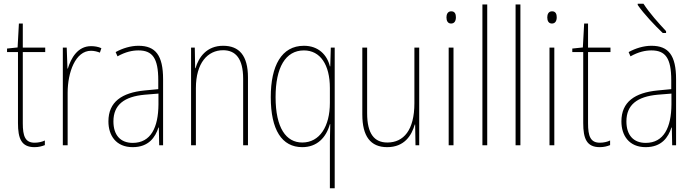

<svg xmlns="http://www.w3.org/2000/svg" viewBox="-20 -784 3742 1036"><path d="M167 -14C116 -14 103 -49 103 -119V-503H224V-527H103V-657H82L75 -528L18 -522V-503H77V-120C77 -37 95 10 166 10C190 10 206 5 222 -1V-26C208 -19 188 -14 167 -14Z M471 -535C399 -535 363 -470 346 -414H344L340 -527H319V0H345V-283C345 -394 387 -510 471 -510C490 -510 506 -505 519 -500L527 -524C510 -532 490 -535 471 -535Z M727 -537C686 -537 642 -524 604 -503L614 -480C657 -504 694 -512 727 -512C802 -512 834 -471 834 -351V-303L761 -296C637 -284 565 -234 565 -129C565 -53 606 10 696 10C782 10 818 -43 835 -96H837L839 0H860V-356C860 -486 819 -537 727 -537ZM761 -273 835 -279V-220C834 -98 795 -13 696 -13C630 -13 592 -55 592 -129C592 -219 651 -263 761 -273Z M1184 -537C1095 -537 1052 -475 1035 -416H1033L1031 -527H1011V0H1037V-308C1037 -445 1101 -513 1184 -513C1251 -513 1292 -468 1292 -359V0H1318V-366C1318 -485 1270 -537 1184 -537Z M1760 -22V232H1786V-527H1765L1762 -426H1760C1745 -488 1698 -537 1620 -537C1499 -537 1441 -429 1441 -260C1441 -83 1501 10 1611 10C1691 10 1740 -42 1760 -114H1762C1761 -83 1760 -42 1760 -22ZM1611 -15C1524 -15 1467 -93 1467 -260C1467 -419 1520 -512 1620 -512C1708 -512 1760 -435 1760 -309V-229C1760 -102 1705 -15 1611 -15Z M2242 -527H2216V-227C2216 -82 2158 -15 2070 -15C2000 -15 1961 -62 1961 -173V-527H1935V-166C1935 -49 1979 10 2069 10C2162 10 2201 -53 2218 -112H2220L2222 0H2242Z M2415 -723C2395 -723 2389 -706 2389 -690C2389 -672 2396 -657 2414 -657C2432 -657 2440 -671 2440 -691C2440 -707 2435 -723 2415 -723ZM2427 -527H2401V0H2427Z M2609 0V-760H2583V0Z M2788 0V-760H2762V0Z M2959 -723C2939 -723 2933 -706 2933 -690C2933 -672 2940 -657 2958 -657C2976 -657 2984 -671 2984 -691C2984 -707 2979 -723 2959 -723ZM2971 -527H2945V0H2971Z M3217 -14C3166 -14 3153 -49 3153 -119V-503H3274V-527H3153V-657H3132L3125 -528L3068 -522V-503H3127V-120C3127 -37 3145 10 3216 10C3240 10 3256 5 3272 -1V-26C3258 -19 3238 -14 3217 -14Z M3452 -764H3421V-757C3455 -708 3514 -646 3556 -606H3574V-616C3533 -660 3485 -713 3452 -764ZM3495 -537C3454 -537 3410 -524 3372 -503L3382 -480C3425 -504 3462 -512 3495 -512C3570 -512 3602 -471 3602 -351V-303L3529 -296C3405 -284 3333 -234 3333 -129C3333 -53 3374 10 3464 10C3550 10 3586 -43 3603 -96H3605L3607 0H3628V-356C3628 -486 3587 -537 3495 -537ZM3529 -273 3603 -279V-220C3602 -98 3563 -13 3464 -13C3398 -13 3360 -55 3360 -129C3360 -219 3419 -263 3529 -273Z"/></svg>

Font: Noto Sans Thai Cond Thin
Style: Regular
Weight: 100
Width: 3
Designer: Monotype Design Team
Foundry: Monotype Imaging Inc.
Version: Version 2.002